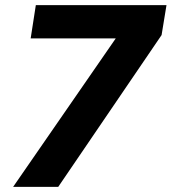

<svg xmlns="http://www.w3.org/2000/svg" viewBox="-20 -725 666 745"><path d="M31 0 463 -625 462 -576H99L119 -705H626L607 -589L206 0Z"/></svg>

Font: Nunito Sans 12pt ExtraBold
Style: Italic
Weight: 800
Italic angle: -9°
Designer: Vernon Adams
Foundry: Vernon Adams
Version: Version 3.101;gftools[0.9.27]